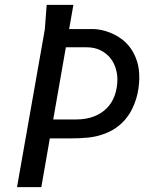

<svg xmlns="http://www.w3.org/2000/svg" viewBox="-20 -770 690 790"><path d="M172 -750H282L264.5 -650.5H364.5Q377 -650.5 396.2 -646.8Q415.5 -643 437 -634Q458.5 -625 479.8 -609.8Q501 -594.5 517.5 -571.5Q534 -548.5 544 -517.2Q554 -486 553 -444.5Q552.5 -427.5 549.8 -406.8Q547 -386 540.5 -364.2Q534 -342.5 523.2 -320.8Q512.5 -299 496.2 -279.5Q480 -260 457.2 -244Q434.5 -228 404 -217.5Q376 -207.5 343.8 -204Q311.5 -200.5 265 -200.5H185L150 0H50L164.5 -649.5ZM251 -575.5 199 -278.5H293.5Q334 -278.5 365.5 -290.5Q397 -302.5 418.8 -324.2Q440.5 -346 451.8 -376.8Q463 -407.5 463 -444.5Q463 -467 455.5 -490.5Q448 -514 432.5 -532.8Q417 -551.5 392.8 -563.5Q368.5 -575.5 335.5 -575.5Z"/></svg>

Font: B612 Mono
Style: Italic
Weight: 400
Italic angle: -10°
Version: Version 1.005